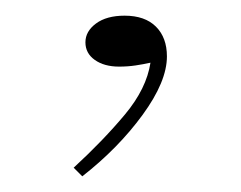

<svg xmlns="http://www.w3.org/2000/svg" viewBox="-20 -75 307 245"><path d="M193 -3Q193 29 162 71.5Q131 114 85 150L74 139Q112 104 139.5 71Q167 38 172 5Q163 7 153 8.5Q143 10 132 10Q113 10 101 1.5Q89 -7 89 -21Q89 -35 102.5 -45Q116 -55 139 -55Q165 -55 179 -41Q193 -27 193 -3Z"/></svg>

Font: Padyakke Expanded One
Style: Regular
Weight: 400
Designer: James Puckett
Foundry: Dunwich Type Founders
Version: Version 1.500; ttfautohint (v1.8.4.7-5d5b)